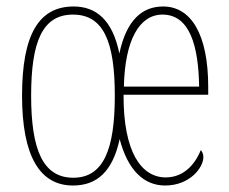

<svg xmlns="http://www.w3.org/2000/svg" viewBox="-20 -562 705 592"><path d="M205 10C278 10 327 -32 349 -133C374 -38 423 10 489 10C566 10 607 -46 607 -77C607 -90 602 -96 599 -99C580 -52 544 -15 491 -15C416 -15 360 -93 361 -270H622V-294C622 -458 568 -542 483 -542C419 -542 370 -501 348 -397C327 -501 276 -542 207 -542C100 -542 48 -456 48 -267C48 -80 103 10 205 10ZM206 -14C112 -14 76 -101 76 -267C76 -434 111 -517 205 -517C299 -517 334 -434 334 -267C334 -101 299 -14 206 -14ZM594 -295H362C365 -437 409 -517 481 -517C565 -517 592 -421 594 -295Z"/></svg>

Font: Noto Serif Devanagari ExtraCondensed Thin
Style: Regular
Weight: 100
Width: 2
Designer: Universal Thirst, Indian Type Foundry and the Monotype Design Team
Foundry: Monotype Imaging Inc.
Version: Version 2.004